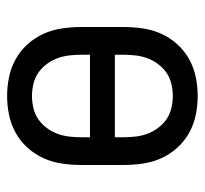

<svg xmlns="http://www.w3.org/2000/svg" viewBox="-38 -530 576 540"><g transform="rotate(90 250.0 -260.0)"><path d="M250 8Q223 8 196.5 2.5Q170 -3 146.5 -16Q123 -29 104.5 -49.5Q86 -70 75 -94.5Q64 -119 60 -146Q56 -173 56 -200V-320Q56 -347 60 -374Q64 -401 75 -425.5Q86 -450 104.5 -470.5Q123 -491 146.5 -504Q170 -517 196.5 -522.5Q223 -528 250 -528Q277 -528 303.5 -522.5Q330 -517 353.5 -504Q377 -491 395.5 -470.5Q414 -450 425 -425.5Q436 -401 440 -374Q444 -347 444 -320V-200Q444 -173 440 -146Q436 -119 425 -94.5Q414 -70 395.5 -49.5Q377 -29 353.5 -16Q330 -3 303.5 2.5Q277 8 250 8ZM134 -295H366V-320Q366 -337 364 -354Q362 -371 356 -387Q350 -403 339.5 -417Q329 -431 315 -440.5Q301 -450 284 -454Q267 -458 250 -458Q233 -458 216 -454Q199 -450 185 -440.5Q171 -431 160.5 -417Q150 -403 144 -387Q138 -371 136 -354Q134 -337 134 -320ZM250 -62Q267 -62 284 -66Q301 -70 315 -79.5Q329 -89 339.5 -103Q350 -117 356 -133Q362 -149 364 -166Q366 -183 366 -200V-225H134V-200Q134 -183 136 -166Q138 -149 144 -133Q150 -117 160.5 -103Q171 -89 185 -79.5Q199 -70 216 -66Q233 -62 250 -62Z"/></g></svg>

Font: Iosevka
Style: Regular
Weight: 400
Monospace: yes
Designer: Belleve Invis
Foundry: Belleve Invis
Version: Version 33.2.3; ttfautohint (v1.8.4)